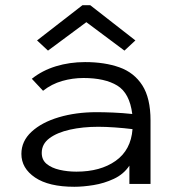

<svg xmlns="http://www.w3.org/2000/svg" viewBox="-20 -705 665 736"><path d="M265 11Q167 11 114.5 -24.5Q62 -60 62 -115Q62 -164 101 -200Q140 -236 205.5 -255.5Q271 -275 350 -275Q378 -275 414 -273.5Q450 -272 487 -268Q477 -348 429.5 -377Q382 -406 300 -406Q258 -406 218 -394.5Q178 -383 145 -357L102 -403Q142 -435 194.5 -451Q247 -467 306 -467Q381 -467 437.5 -447Q494 -427 525.5 -378Q557 -329 557 -243V0H476V-70Q454 -37 416.5 -19.5Q379 -2 338.5 4.5Q298 11 265 11ZM140 -119Q140 -92 159 -76.5Q178 -61 208.5 -54Q239 -47 273 -47Q365 -47 423.5 -88.5Q482 -130 488 -210Q456 -214 420.5 -216.5Q385 -219 357 -219Q297 -219 248 -208Q199 -197 169.5 -175Q140 -153 140 -119ZM164 -511 122 -550 296 -685H326L499 -550L457 -511L311 -620Z"/></svg>

Font: Inconsolata Expanded Thin
Style: Regular
Weight: 100
Width: 7
Monospace: yes
Designer: Raph Levien, Cyreal, Brenton Simpson
Foundry: Raph Levien, Cyreal, Google
Version: Version 3.100; ttfautohint (v1.8.4.7-5d5b)